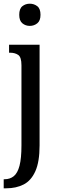

<svg xmlns="http://www.w3.org/2000/svg" viewBox="-26 -778 312 1038"><path d="M135 -638Q112 -638 95 -652Q78 -666 78 -698Q78 -731 95 -744.5Q112 -758 135 -758Q158 -758 175.5 -744.5Q193 -731 193 -698Q193 -666 175.5 -652Q158 -638 135 -638ZM-6 240V191H-1Q28 191 48.5 174.5Q69 158 79.5 118Q90 78 90 8V-425Q90 -469 72.5 -481Q55 -493 29 -493H23V-536H188V8Q188 97 165 148Q142 199 101.5 219.5Q61 240 8 240Z"/></svg>

Font: Noto Serif Lao ExtraCondensed Medium
Style: Regular
Weight: 500
Width: 2
Designer: Monotype Design Team
Foundry: Monotype Imaging Inc.
Version: Version 2.003; ttfautohint (v1.8.4.7-5d5b)